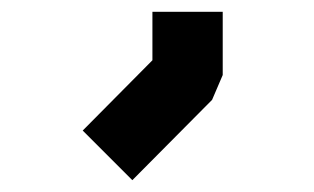

<svg xmlns="http://www.w3.org/2000/svg" viewBox="-20 -209 532 325"><path d="M357 -189V-82L339 -40L204 96L120 12L238 -107V-189Z"/></svg>

Font: IBM 3270 Semi-Condensed
Style: Condensed
Weight: 400
Monospace: yes
Version: Version 2.3.1